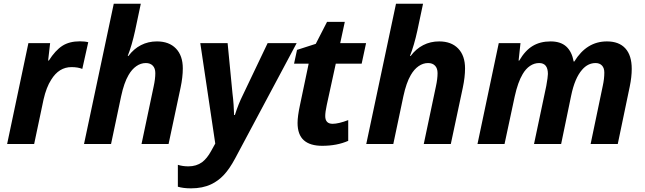

<svg xmlns="http://www.w3.org/2000/svg" viewBox="-20 -780 3493 1040"><path d="M133.8 -546.4H251.5L240.7 -452.1H244.6Q279.8 -507.3 317.6 -531.7Q355.5 -556.2 412.6 -556.2Q439.9 -556.2 458 -551.3L425.8 -406.7Q401.9 -416.5 367.2 -416.5Q299.3 -416.5 257.3 -348.1Q231 -307.6 215.8 -240.7L165 0H18.6Z M596.2 -759.8H742.7L711.9 -614.3Q694.3 -533.7 671.9 -477.1H675.8Q704.6 -515.6 743.7 -535.6Q782.7 -555.7 830.1 -555.7Q896 -555.7 933.1 -517.1Q970.2 -478.5 970.2 -409.7Q970.2 -362.3 958 -304.7L893.1 0H746.6L812.5 -312.5Q821.3 -353 821.3 -383.8Q821.3 -410.2 807.6 -424.3Q793.9 -438.5 770 -438.5Q742.7 -438.5 718.5 -421.6Q694.3 -404.8 676.3 -373.5Q651.9 -332 636.2 -258.8L581.5 0H435.1Z M943.4 231.4V112.8Q969.7 121.1 1000.5 121.1Q1043.5 121.1 1074.7 98.6Q1102.1 77.6 1123.5 38.1L1146 -2.4L1064.9 -546.4H1212.9L1239.3 -273.9Q1243.2 -243.7 1245.4 -211.2Q1247.6 -178.7 1248 -157.2H1252.4Q1271.5 -217.8 1296.9 -268.1L1429.7 -546.4H1586.9L1253.4 78.6Q1223.6 134.3 1192.9 167.2Q1162.1 200.2 1123.5 218.3Q1077.6 240.2 1014.6 240.2Q973.1 240.2 943.4 231.4Z M1591.8 -114.3Q1591.8 -149.9 1604.5 -209L1651.9 -435.1H1572.8L1588.9 -509.8L1690.4 -542.5L1751.5 -661.6H1847.7L1822.8 -546.4H1962.9L1939 -435.1H1798.8L1750 -211.4Q1741.7 -172.9 1741.7 -151.4Q1741.7 -109.4 1781.7 -109.4Q1813.5 -109.4 1866.2 -129.4V-17.1Q1805.2 9.8 1725.1 9.8Q1659.2 9.8 1625.5 -20.5Q1591.8 -50.8 1591.8 -114.3Z M2125 -759.8H2271.5L2240.7 -614.3Q2223.1 -533.7 2200.7 -477.1H2204.6Q2233.4 -515.6 2272.5 -535.6Q2311.5 -555.7 2358.9 -555.7Q2424.8 -555.7 2461.9 -517.1Q2499 -478.5 2499 -409.7Q2499 -362.3 2486.8 -304.7L2421.9 0H2275.4L2341.3 -312.5Q2350.1 -353 2350.1 -383.8Q2350.1 -410.2 2336.4 -424.3Q2322.8 -438.5 2298.8 -438.5Q2271.5 -438.5 2247.3 -421.6Q2223.1 -404.8 2205.1 -373.5Q2180.7 -332 2165 -258.8L2110.4 0H1963.9Z M2681.6 -546.4H2799.3L2789.1 -451.7H2792.5Q2824.7 -506.8 2865.5 -531.2Q2906.2 -555.7 2962.4 -555.7Q3016.6 -555.7 3047.1 -528.1Q3077.6 -500.5 3087.4 -446.8H3090.8Q3124.5 -501.5 3168.5 -528.6Q3212.4 -555.7 3267.6 -555.7Q3333 -555.7 3367.4 -517.8Q3401.9 -480 3401.9 -406.7Q3401.9 -363.3 3391.1 -311L3326.2 0H3179.2L3245.1 -315.4Q3253.4 -353 3253.4 -386.7Q3253.4 -411.6 3240.7 -425Q3228 -438.5 3206.1 -438.5Q3164.1 -438.5 3132.8 -401.9Q3093.3 -356.9 3073.7 -261.7L3019.5 0H2872.6L2939 -314.5Q2947.8 -363.8 2947.8 -379.4Q2947.8 -438.5 2900.4 -438.5Q2874 -438.5 2851.1 -423.1Q2828.1 -407.7 2811 -378.4Q2785.2 -335.4 2768.1 -257.8L2712.9 0H2566.4Z"/></svg>

Font: Viking Open Sans
Style: Bold Italic
Weight: 700
Italic angle: -12°
Foundry: Ascender Corporation
Version: Version 2.000